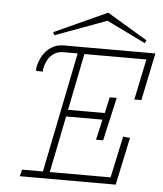

<svg xmlns="http://www.w3.org/2000/svg" viewBox="-53 -798 719 845"><g transform="rotate(5 306.5 -375.5)"><path d="M391.1 -751 157.2 -644.5 163.1 -631.3 391.1 -715.3 563 -631.3 568.8 -644.5ZM613.3 -590.3 569.8 -380.4H538.6L576.2 -560.5H302.2L252 -309.6H414.1L429.7 -380.4H460.9L417.5 -189.5H386.2L406.7 -279.8H246.1L195.8 -29.8H464.4L503.9 -213.4L534.2 -210L489.7 0H65.9L73.2 -29.8H165.5L272.5 -560.5H207.5Q185.1 -560.5 167.5 -548.3Q149.9 -536.1 141.4 -519.8Q132.8 -503.4 129.2 -489Q125.5 -474.6 127.4 -467.8H97.2Q95.2 -479.5 100.8 -499Q106.4 -518.6 118.7 -539.3Q130.9 -560.1 154.3 -575.2Q177.7 -590.3 207.5 -590.3Z"/></g></svg>

Font: Compagnon Light Italic
Style: Regular
Weight: 400
Italic angle: -12°
Designer: Valentin Papon
Foundry: Velvetyne Type Foundry
Version: Version 1.000;PS 001.000;hotconv 1.0.88;makeotf.lib2.5.64775